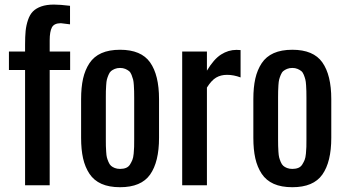

<svg xmlns="http://www.w3.org/2000/svg" viewBox="-20 -801 1496 830"><path d="M18.6 -498.5V-578.1H88.4V-607.9Q88.4 -643.1 90.8 -667.5Q93.3 -691.9 101.1 -714.8Q108.9 -737.8 122.3 -751.5Q135.7 -765.1 158.4 -773.2Q181.2 -781.2 213.4 -781.2Q239.7 -781.2 282.7 -775.9V-695.8Q243.7 -700.7 243.2 -700.7Q213.9 -700.7 204.3 -682.4Q194.8 -664.1 194.8 -626.5V-578.1H283.2V-498.5H194.8V0H88.4V-498.5Z M330.6 -205.1V-372.6Q330.6 -423.3 339.1 -461.2Q347.7 -499 366.7 -527.8Q385.7 -556.6 418.7 -571.3Q451.7 -585.9 499 -585.9Q590.3 -585.9 628.9 -531.2Q667.5 -476.6 667.5 -372.6V-205.1Q667.5 -101.1 628.9 -46.4Q590.3 8.3 499 8.3Q451.7 8.3 418.7 -6.3Q385.7 -21 366.7 -49.8Q347.7 -78.6 339.1 -116.5Q330.6 -154.3 330.6 -205.1ZM437.5 -198.2Q437.5 -179.7 437.7 -170.4Q438 -161.1 439 -145Q439.9 -128.9 442.1 -120.4Q444.3 -111.8 449 -100.8Q453.6 -89.8 460 -84.2Q466.3 -78.6 476.3 -74.7Q486.3 -70.8 499 -70.8Q513.7 -70.8 524.7 -75.2Q535.6 -79.6 542 -89.8Q548.3 -100.1 552.2 -109.6Q556.2 -119.1 557.9 -137Q559.6 -154.8 559.8 -165.8Q560.1 -176.8 560.1 -198.2V-379.4Q560.1 -397.9 559.8 -407.2Q559.6 -416.5 558.6 -432.6Q557.6 -448.7 555.4 -457.3Q553.2 -465.8 548.8 -477.1Q544.4 -488.3 537.8 -493.7Q531.2 -499 521.5 -503.2Q511.7 -507.3 499 -507.3Q486.3 -507.3 476.3 -503.2Q466.3 -499 460 -493.7Q453.6 -488.3 449 -477.1Q444.3 -465.8 442.1 -457.3Q439.9 -448.7 439 -432.6Q438 -416.5 437.7 -407.2Q437.5 -397.9 437.5 -379.4Z M767.6 0V-578.1H874.5V-495.6Q904.3 -545.4 935.8 -565.4Q967.3 -585.4 1002.4 -585.4Q1012.2 -585.4 1020 -584.5V-466.3Q990.2 -477.5 961.4 -477.5Q934.6 -477.5 914.3 -465.6Q894 -453.6 874.5 -422.4V0Z M1075.2 -205.1V-372.6Q1075.2 -423.3 1083.7 -461.2Q1092.3 -499 1111.3 -527.8Q1130.4 -556.6 1163.3 -571.3Q1196.3 -585.9 1243.7 -585.9Q1335 -585.9 1373.5 -531.2Q1412.1 -476.6 1412.1 -372.6V-205.1Q1412.1 -101.1 1373.5 -46.4Q1335 8.3 1243.7 8.3Q1196.3 8.3 1163.3 -6.3Q1130.4 -21 1111.3 -49.8Q1092.3 -78.6 1083.7 -116.5Q1075.2 -154.3 1075.2 -205.1ZM1182.1 -198.2Q1182.1 -179.7 1182.4 -170.4Q1182.6 -161.1 1183.6 -145Q1184.6 -128.9 1186.8 -120.4Q1189 -111.8 1193.6 -100.8Q1198.2 -89.8 1204.6 -84.2Q1210.9 -78.6 1220.9 -74.7Q1231 -70.8 1243.7 -70.8Q1258.3 -70.8 1269.3 -75.2Q1280.3 -79.6 1286.6 -89.8Q1293 -100.1 1296.9 -109.6Q1300.8 -119.1 1302.5 -137Q1304.2 -154.8 1304.4 -165.8Q1304.7 -176.8 1304.7 -198.2V-379.4Q1304.7 -397.9 1304.4 -407.2Q1304.2 -416.5 1303.2 -432.6Q1302.2 -448.7 1300 -457.3Q1297.9 -465.8 1293.5 -477.1Q1289.1 -488.3 1282.5 -493.7Q1275.9 -499 1266.1 -503.2Q1256.3 -507.3 1243.7 -507.3Q1231 -507.3 1220.9 -503.2Q1210.9 -499 1204.6 -493.7Q1198.2 -488.3 1193.6 -477.1Q1189 -465.8 1186.8 -457.3Q1184.6 -448.7 1183.6 -432.6Q1182.6 -416.5 1182.4 -407.2Q1182.1 -397.9 1182.1 -379.4Z"/></svg>

Font: Oswald Regular
Style: Regular
Weight: 400
Designer: Vernon Adams
Foundry: Vernon Adams
Version: 3.0; ttfautohint (v0.95) -l 8 -r 50 -G 200 -x 0 -w "G" -W -c